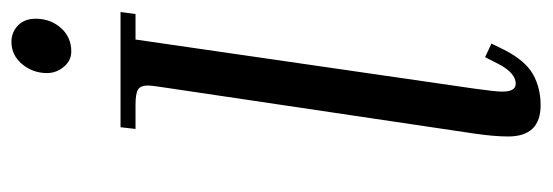

<svg xmlns="http://www.w3.org/2000/svg" viewBox="-324 -602 933 324"><g transform="rotate(-90 142.0 -439.5)"><path d="M74.2 -47.9Q74.2 -71.8 79.1 -105L158.2 -637.2Q160.2 -650.9 160.2 -655.8Q160.2 -668.5 153.3 -672.6Q146.5 -676.8 127.9 -676.8H86.9L89.8 -702.1H284.2L280.8 -676.8H237.8L154.8 -104Q149.9 -68.8 149.9 -58.1Q149.9 -35.2 163.1 -35.2Q181.6 -35.2 196.8 -64.9L208 -86.9L231 -76.2L220.2 -54.2Q202.1 -19 179.2 -6.1Q156.2 6.8 127 6.8Q74.2 6.8 74.2 -47.9ZM181.2 -826.2Q181.2 -850.1 196.3 -868.2Q211.4 -886.2 233.9 -886.2Q250 -886.2 261.5 -875.2Q272.9 -864.3 272.9 -845.2Q272.9 -820.3 257.3 -802.7Q241.7 -785.2 217.8 -785.2Q202.1 -785.2 191.7 -797.9Q181.2 -810.5 181.2 -826.2Z"/></g></svg>

Font: Dihjauti
Style: Italic
Weight: 400
Italic angle: -9°
Designer: T. Christopher White
Version: Version 3.0.0